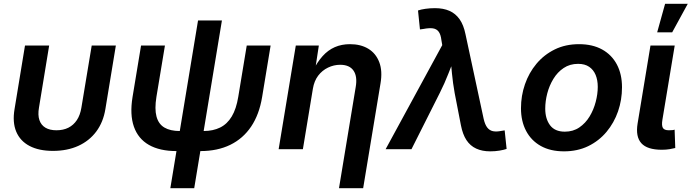

<svg xmlns="http://www.w3.org/2000/svg" viewBox="-20 -781 3620 1005"><path d="M257.3 8.8Q183.6 8.8 134.5 -17.1Q85.4 -43 64.9 -92Q44.4 -141.1 56.2 -210.4L110.8 -542.5H237.3L184.1 -218.3Q177.2 -178.7 186.3 -152.3Q195.3 -126 218 -112.5Q240.7 -99.1 275.4 -99.1Q311 -99.1 337.9 -112.5Q364.7 -126 382.3 -152.3Q399.9 -178.7 406.2 -218.3L460 -542.5H586.4L531.7 -210.4Q520.5 -141.6 483.9 -92.5Q447.3 -43.5 389.6 -17.3Q332 8.8 257.3 8.8Z M904.3 9.8Q815.9 9.8 759.5 -22.5Q703.1 -54.7 680.9 -117.9Q658.7 -181.2 673.8 -273.4L718.3 -542.5H843.3L798.8 -273.9Q788.6 -210.9 799.1 -171.4Q809.6 -131.8 840.3 -113.5Q871.1 -95.2 920.9 -95.2H1045.9Q1095.2 -95.2 1132.3 -113.5Q1169.4 -131.8 1193.1 -171.4Q1216.8 -210.9 1227.1 -273.9L1271.5 -542.5H1396.5L1352.1 -273.4Q1336.9 -181.6 1294.7 -118.7Q1252.4 -55.7 1185.3 -22.9Q1118.2 9.8 1029.3 9.8ZM871.6 204.1 1016.6 -673.8H1141.6L996.6 204.1Z M1617.7 -316.4 1565.4 0H1438.5L1528.3 -542.5H1648.9L1628.4 -408.2H1616.7Q1640.1 -455.6 1668.5 -487.1Q1696.8 -518.6 1732.4 -534.2Q1768.1 -549.8 1812 -549.8Q1868.2 -549.8 1907.7 -525.9Q1947.3 -502 1965.1 -455.8Q1982.9 -409.7 1971.7 -344.2L1880.9 204.1H1754.4L1841.8 -324.7Q1851.6 -380.4 1830.6 -411.1Q1809.6 -441.9 1760.7 -441.9Q1727.5 -441.9 1697 -427.2Q1666.5 -412.6 1645.5 -385Q1624.5 -357.4 1617.7 -316.4Z M1998.5 0 2294.9 -544.9 2290.5 -570.8Q2287.1 -600.6 2276.1 -615.2Q2265.1 -629.9 2245.6 -632.6Q2226.1 -635.3 2196.3 -629.4L2178.2 -627L2168 -726.1Q2182.6 -731.4 2206.8 -734.9Q2231 -738.3 2256.8 -738.3Q2300.8 -738.3 2332.8 -724.1Q2364.7 -710 2385.7 -680.2Q2406.7 -650.4 2416.5 -602.1L2511.7 -158.7Q2518.6 -128.4 2530.8 -113Q2543 -97.7 2561 -94.2Q2579.1 -90.8 2603.5 -95.7L2621.6 -98.6L2631.8 -1.5Q2618.2 3.4 2595 7.3Q2571.8 11.2 2545.9 11.2Q2503.9 11.2 2472.7 -3.2Q2441.4 -17.6 2421.6 -47.6Q2401.9 -77.6 2392.6 -125.5L2359.9 -293.9Q2350.6 -345.7 2345.7 -396.7Q2340.8 -447.8 2335.9 -501H2369.6Q2347.2 -447.8 2327.4 -396.5Q2307.6 -345.2 2281.7 -293.9L2133.8 0Z M2932.1 11.2Q2861.3 11.2 2811 -16.8Q2760.7 -44.9 2733.9 -95.7Q2707 -146.5 2707 -214.4Q2707 -279.8 2727.8 -339.8Q2748.5 -399.9 2788.1 -447.3Q2827.6 -494.6 2883.8 -522.2Q2939.9 -549.8 3010.7 -549.8Q3081.5 -549.8 3131.8 -522Q3182.1 -494.1 3209 -443.4Q3235.8 -392.6 3235.8 -324.2Q3235.8 -258.3 3215.1 -198.2Q3194.3 -138.2 3154.8 -90.8Q3115.2 -43.5 3059.1 -16.1Q3002.9 11.2 2932.1 11.2ZM2936.5 -91.8Q2980 -91.8 3012.5 -114Q3044.9 -136.2 3066.2 -171.4Q3087.4 -206.5 3098.1 -247.6Q3108.9 -288.6 3108.9 -326.2Q3108.9 -361.8 3097.7 -388.9Q3086.4 -416 3063.7 -431.4Q3041 -446.8 3005.9 -446.8Q2962.9 -446.8 2930.4 -425Q2897.9 -403.3 2876.5 -367.9Q2855 -332.5 2844.5 -291.7Q2834 -251 2834 -212.4Q2834 -159.2 2859.1 -125.5Q2884.3 -91.8 2936.5 -91.8Z M3444.3 2.9Q3367.7 2.9 3336.9 -31.5Q3306.2 -65.9 3317.4 -134.3L3384.8 -542.5H3511.7L3447.3 -154.3Q3442.4 -125 3449.5 -112.1Q3456.5 -99.1 3481 -99.1Q3492.7 -99.1 3499.5 -99.9Q3506.3 -100.6 3511.2 -102.5L3514.6 -6.3Q3503.4 -3.4 3485.1 -0.2Q3466.8 2.9 3444.3 2.9ZM3419.9 -611.8 3461.4 -761.2H3580.1L3498.5 -611.8Z"/></svg>

Font: Inter 16pt SemiBold
Style: Italic
Weight: 600
Italic angle: -9.3988°
Version: Version 4.001;git-66647c0bb